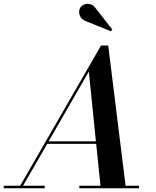

<svg xmlns="http://www.w3.org/2000/svg" viewBox="-66 -1009 834 1029"><path d="M393.5 -896 528.5 -841.5 536 -850.5 445 -967C419 -1000.5 378.5 -990.5 364.5 -968.5C349.5 -944 361.5 -906 393.5 -896ZM-46 -13.5V0H174V-13.5H57.5L187 -238H449.5L472.5 -13.5H359V0H679V-13.5H607L514 -765H475.5L42 -13.5ZM410 -625.5 448 -251.5H194.5Z"/></svg>

Font: Bodoni* 16pt Medium
Style: Italic
Weight: 500
Italic angle: -13°
Version: Version 2.3